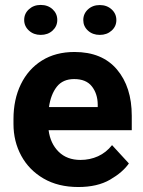

<svg xmlns="http://www.w3.org/2000/svg" viewBox="-20 -749 580 779"><path d="M297.9 9.8Q215.8 9.8 156.7 -24.7Q97.7 -59.1 66.2 -117.2Q34.7 -175.3 34.7 -246.1V-265.6Q34.7 -345.7 64.7 -407.2Q94.7 -468.8 150.1 -503.4Q205.6 -538.1 282.2 -538.1Q394.5 -538.1 454.6 -467Q514.6 -396 514.6 -279.3V-220.7H177.2Q184.1 -167 217.8 -133.5Q251.5 -100.1 306.6 -100.1Q344.7 -100.1 377.7 -115Q410.6 -129.9 434.6 -160.2L502.9 -85.9Q478 -49.8 426.5 -20Q375 9.8 297.9 9.8ZM280.8 -428.2Q234.9 -428.2 210.4 -397Q186 -365.7 178.7 -314.5H376.5V-325.2Q376 -368.7 352.8 -398.4Q329.6 -428.2 280.8 -428.2ZM78.1 -668Q78.1 -693.8 97.4 -711.4Q116.7 -729 145 -729Q174.3 -729 193.4 -711.4Q212.4 -693.8 212.4 -668Q212.4 -642.6 193.4 -625Q174.3 -607.4 145 -607.4Q116.7 -607.4 97.4 -625Q78.1 -642.6 78.1 -668ZM317.9 -667.5Q317.9 -693.4 336.9 -710.9Q356 -728.5 384.8 -728.5Q413.6 -728.5 432.9 -710.9Q452.1 -693.4 452.1 -667.5Q452.1 -642.1 432.9 -624.8Q413.6 -607.4 384.8 -607.4Q356 -607.4 336.9 -624.8Q317.9 -642.1 317.9 -667.5Z"/></svg>

Font: Vazirmatn RD UI FD
Style: Bold
Weight: 700
Designer: Saber Rastikerdar
Foundry: Saber Rastikerdar
Version: Version 33.003